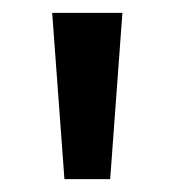

<svg xmlns="http://www.w3.org/2000/svg" viewBox="-20 -978 271 298"><path d="M80 -700H151L170 -958H61Z"/></svg>

Font: Noto Sans Khmer UI SemiCondensed Medium
Style: Regular
Weight: 500
Width: 4
Designer: Danh Hong and the Monotype Design Team
Foundry: Monotype Imaging Inc.
Version: Version 2.002